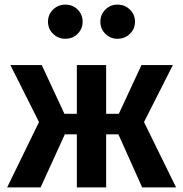

<svg xmlns="http://www.w3.org/2000/svg" viewBox="-20 -812 794 832"><path d="M263 -792Q295 -792 316.5 -770.5Q338 -749 338 -718Q338 -687 316.5 -665.5Q295 -644 263 -644Q232 -644 210 -665.5Q188 -687 188 -718Q188 -749 210 -770.5Q232 -792 263 -792ZM489 -792Q521 -792 543 -770.5Q565 -749 565 -718Q565 -687 543 -665.5Q521 -644 489 -644Q458 -644 436.5 -665.5Q415 -687 415 -718Q415 -749 436.5 -770.5Q458 -792 489 -792ZM729 -530 604 -283 743 0H596L493 -230H440V0H313V-230H261L156 0H11L149 -283L25 -530H161L259 -319H313V-530H440V-319H495L593 -530Z"/></svg>

Font: Fira Sans SemiBold
Style: Regular
Weight: 600
Designer: bBox Type GmbH & Carrois Corporate GbR & Edenspiekermann AG
Foundry: bBox Type GmbH & Carrois Corporate GbR & Edenspiekermann AG
Version: Version 4.301;PS 004.301;hotconv 1.0.88;makeotf.lib2.5.64775